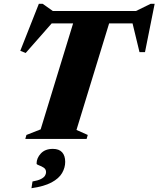

<svg xmlns="http://www.w3.org/2000/svg" viewBox="-20 -733 836 1013"><path d="M702.5 -609.5H190.5L268.5 -627.5L115.5 -453.5L87 -465L185 -713H205L278.5 -661L222.5 -675H734.5L669 -661L775 -713H796L745 -458H716L674.5 -629.5ZM372 -630H562L383.5 -47.5L443 -21L437 0H113.5L119.5 -21L194.5 -50.5ZM173 130Q173 101 195.5 76.8Q218 52.5 259 52.5Q291.5 52.5 307.8 70.5Q324 88.5 324 121Q324 151.5 307.5 180Q291 208.5 252 229.5Q213 250.5 146 260L151.5 224.5Q180.5 219.5 196 211.5Q211.5 203.5 217.2 194.2Q223 185 223 175.5Q223 159.5 210.5 151.5Q198 143.5 185.5 139.2Q173 135 173 130Z"/></svg>

Font: Newsreader 24pt ExtraBold
Style: Italic
Weight: 800
Italic angle: -17°
Designer: Hugues Gentile
Foundry: Production Type
Version: Version 1.003